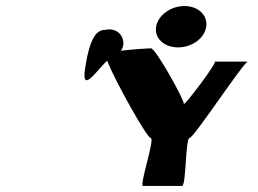

<svg xmlns="http://www.w3.org/2000/svg" viewBox="-20 -932 856 636"><path d="M262 -706C248 -617 302 -701 335 -731C358 -669 467 -475 479 -475C495 -475 440 -316 454 -316H583C597 -316 594 -475 608 -475C622 -475 788 -728 801 -728H691C703 -728 587 -576 589 -588C591 -600 496 -772 480 -772C472 -772 422 -769 381 -764C388 -775 391 -788 387 -801C381 -826 355 -840 328 -833C302 -833 278 -812 262 -706ZM497 -843C491 -805 524 -775 570 -775C616 -775 657 -805 663 -843C669 -881 637 -912 591 -912C545 -912 503 -881 497 -843Z"/></svg>

Font: Ampere
Style: ExtIta
Weight: 400
Version: Version 1